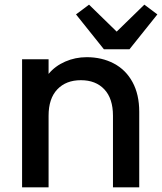

<svg xmlns="http://www.w3.org/2000/svg" viewBox="-20 -806 697 826"><path d="M579 -325V0H466V-308Q466 -382 429 -421.5Q392 -461 328 -461Q264 -461 226.5 -421.5Q189 -382 189 -308V0H75V-551H189V-488Q217 -522 260.5 -541Q304 -560 353 -560Q418 -560 469.5 -533Q521 -506 550 -453Q579 -400 579 -325ZM427 -594 307 -744 363 -786 482 -670 601 -786 657 -744 537 -594Z"/></svg>

Font: IBM-Poppins
Style: Poppins-Medium
Weight: 500
Designer: Mike Abbink, Paul van der Laan, Pieter van Rosmalen, Ben Mitchell, Mark Frömberg
Foundry: Bold Monday
Version: Version 1.1